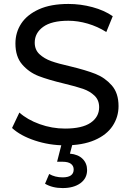

<svg xmlns="http://www.w3.org/2000/svg" viewBox="-20 -728 661 972"><path d="M41 -80.1 78.1 -158.2Q118.2 -122.1 180.7 -99.6Q243.2 -77.1 309.1 -77.1Q396 -77.1 439 -106.7Q481.9 -136.2 481.9 -185.1Q481.9 -221.2 458.5 -243.7Q435.1 -266.1 400.6 -278.1Q366.2 -290 303.2 -305.2Q224.1 -324.2 175.5 -343Q127 -361.8 92.5 -401.4Q58.1 -440.9 58.1 -507.8Q58.1 -564 87.6 -608.9Q117.2 -653.8 177 -680.9Q236.8 -708 326.2 -708Q388.2 -708 448 -691.9Q507.8 -675.8 550.8 -646L518.1 -565.9Q474.1 -593.8 424.1 -608.4Q374 -623 326.2 -623Q241.2 -623 198.5 -592Q155.8 -561 155.8 -512.2Q155.8 -476.1 179.9 -453.6Q204.1 -431.2 239.5 -418.5Q274.9 -405.8 335.9 -392.1Q415 -373 463.1 -354Q511.2 -335 545.7 -295.9Q580.1 -256.8 580.1 -190.9Q580.1 -135.7 550 -90.3Q520 -44.9 459 -18.6Q397.9 7.8 309.1 7.8Q230 7.8 156.5 -16.6Q83 -41 41 -80.1ZM208 202.1 229 152.8Q258.8 169.9 296.9 169.9Q353 169.9 353 129.9Q353 111.8 339.1 101.3Q325.2 90.8 295.9 90.8H269L293.9 -6.8H349.1L334 49.8Q376 53.7 398.4 76.4Q420.9 99.1 420.9 132.8Q420.9 174.8 387 199.5Q353 224.1 296.9 224.1Q245.1 224.1 208 202.1Z"/></svg>

Font: Montserrat Medium
Style: Regular
Weight: 500
Designer: Julieta Ulanovsky
Foundry: Julieta Ulanovsky
Version: Version 7.200